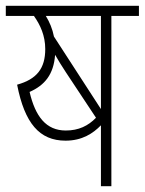

<svg xmlns="http://www.w3.org/2000/svg" viewBox="-20 -642 499 662"><path d="M364 -587H459V-622H0V-587H97C119 -556 136 -519 136 -473C136 -406 107 -369 39 -350C65 -217 116 -157 206 -157C263 -157 301 -182 328 -210V0H364ZM328 -587V-266L166 -516C161 -542 151 -566 138 -587ZM207 -393 311 -236C284 -208 251 -192 207 -192C139 -192 102 -240 82 -325C134 -348 165 -385 170 -453C181 -434 193 -414 207 -393Z"/></svg>

Font: Noto Sans Devanagari UI Condensed ExtraLight
Style: Regular
Weight: 200
Width: 3
Designer: Jelle Bosma - Monotype Design Team
Foundry: Monotype Imaging Inc.
Version: Version 2.004